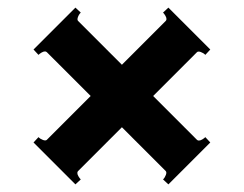

<svg xmlns="http://www.w3.org/2000/svg" viewBox="-20 -602 640 504"><path d="M497 -235Q499 -233 502 -233Q506 -233 511 -236Q516 -239 519 -242L532 -228L422 -118L408 -131Q413 -136 415.5 -143Q418 -150 415 -153L300 -268L185 -153Q183 -151 183 -148Q183 -144 186 -139Q189 -134 192 -131L178 -118L68 -228L81 -242Q86 -237 93 -234.5Q100 -232 103 -235L218 -350L103 -465Q101 -467 98 -467Q94 -467 89 -464Q84 -461 81 -458L68 -472L178 -582L192 -569Q187 -564 184.5 -557Q182 -550 185 -547L300 -432L415 -547Q417 -549 417 -552Q417 -556 414 -561Q411 -566 408 -569L422 -582L532 -472L519 -458Q514 -463 507 -465.5Q500 -468 497 -465L382 -350Z"/></svg>

Font: Aoboshi One
Style: Regular
Weight: 400
Designer: IKIMOJI
Foundry: Natsumi Matsuba
Version: Version 1.000; ttfautohint (v1.8.3)